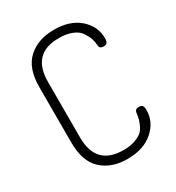

<svg xmlns="http://www.w3.org/2000/svg" viewBox="-177 -838 871 951"><g transform="rotate(-30 258.5 -362.5)"><path d="M72 -204V-521Q72 -629 128.5 -680Q185 -731 276 -731Q368 -731 421.5 -683.5Q475 -636 475 -569Q475 -550 469 -543Q463 -536 450 -536Q425 -536 425 -557Q424 -578 417.5 -596.5Q411 -615 396.5 -636.5Q382 -658 351 -670.5Q320 -683 276 -683Q122 -683 122 -521V-204Q122 -42 279 -42Q315 -42 341.5 -51Q368 -60 382.5 -71.5Q397 -83 406.5 -103.5Q416 -124 419 -136Q422 -148 425 -169Q427 -190 449 -190Q463 -190 469 -183Q475 -176 475 -156Q475 -90 420.5 -42Q366 6 273 6Q183 6 127.5 -45Q72 -96 72 -204Z"/></g></svg>

Font: Terminal Dosis
Style: Light
Weight: 300
Designer: EdgarTolentino, PabloImpallari, IginoMarini
Foundry: EdgarTolentino, PabloImpallari, IginoMarini
Version: Version 1.006